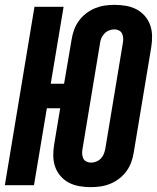

<svg xmlns="http://www.w3.org/2000/svg" viewBox="-27 -763 647 791"><path d="M347 8Q323 8 300 4Q277 0 257.5 -10Q238 -20 223 -37Q208 -54 200.5 -75Q193 -96 192.5 -119.5Q192 -143 196 -167L221 -317H166L113 0H-7L115 -735H235L182 -418H237L268 -600Q271 -620 278 -639.5Q285 -659 297.5 -676.5Q310 -694 327.5 -707.5Q345 -721 364.5 -729Q384 -737 404 -740Q424 -743 444 -743Q444 -743 444.5 -743Q445 -743 445 -743Q469 -743 492 -739Q515 -735 534.5 -725Q554 -715 569 -698Q584 -681 591.5 -660Q599 -639 599.5 -615.5Q600 -592 596 -568L524 -135Q521 -115 514 -95.5Q507 -76 494.5 -58.5Q482 -41 464.5 -27.5Q447 -14 427.5 -6Q408 2 387.5 5Q367 8 348 8ZM348 -93Q359 -93 370 -97.5Q381 -102 389 -110.5Q397 -119 401 -129.5Q405 -140 407 -151L479 -585Q481 -595 480.5 -605.5Q480 -616 476 -624.5Q472 -633 463 -637.5Q454 -642 444 -642Q433 -642 422 -637.5Q411 -633 403 -624.5Q395 -616 390.5 -605.5Q386 -595 385 -584L313 -150Q311 -140 311.5 -129.5Q312 -119 316 -110.5Q320 -102 329 -97.5Q338 -93 348 -93Z"/></svg>

Font: Iosevka SS04 Extended
Style: Bold Italic
Weight: 700
Width: 7
Italic angle: -9°
Monospace: yes
Designer: Belleve Invis
Foundry: Belleve Invis
Version: Version 19.0.0; ttfautohint (v1.8.4)